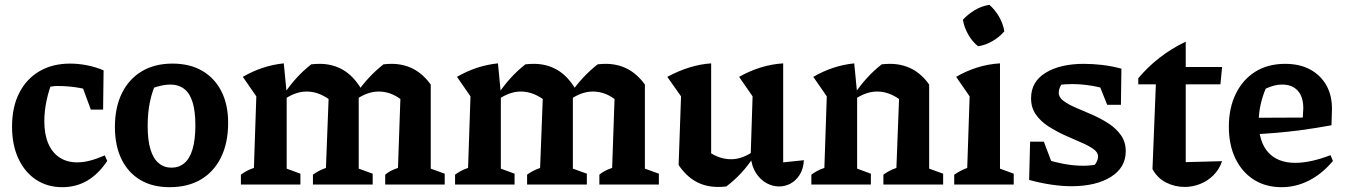

<svg xmlns="http://www.w3.org/2000/svg" viewBox="-20 -766 5587 797"><path d="M239 11Q176 11 129 -20.5Q82 -52 56 -108.5Q30 -165 30 -240Q30 -322 60 -380.5Q90 -439 144 -470.5Q198 -502 271 -502Q306 -502 341.5 -495Q377 -488 410 -474L394 -378Q312 -409 220 -409Q200 -409 180.5 -404Q161 -399 144 -390L201 -438Q183 -394 173.5 -349.5Q164 -305 164 -263Q164 -208 180.5 -170Q197 -132 227.5 -112Q258 -92 301 -92Q326 -92 354.5 -99.5Q383 -107 415 -121L425 -98Q353 11 239 11ZM357 -311 297 -474H410L408 -311Z M684 11Q613 11 562.5 -19Q512 -49 484.5 -105Q457 -161 457 -239Q457 -320 486 -379Q515 -438 568.5 -470Q622 -502 696 -502Q768 -502 819.5 -472Q871 -442 899 -387Q927 -332 927 -256Q927 -173 897.5 -113Q868 -53 814 -21Q760 11 684 11ZM692 -70Q723 -70 745.5 -89Q768 -108 779.5 -147.5Q791 -187 791 -246Q791 -304 779.5 -341.5Q768 -379 744.5 -397Q721 -415 687 -415Q663 -415 631.5 -406Q600 -397 553 -379L632 -432Q612 -389 602.5 -344Q593 -299 593 -243Q593 -184 604.5 -146Q616 -108 638.5 -89Q661 -70 692 -70Z M980 0V-41Q991 -49 1003.5 -56Q1016 -63 1034 -69L1044 -366L988 -447Q1069 -494 1158 -503L1170 -379V-66L1227 -45V0ZM1279 0V-41Q1290 -49 1303 -56Q1316 -63 1333 -69L1344 -355L1479 -398L1469 -376V-66L1527 -45V0ZM1344 -355Q1300 -386 1253 -386Q1208 -386 1162 -355L1159 -376Q1184 -413 1212 -443.5Q1240 -474 1272 -499Q1282 -500 1290 -500.5Q1298 -501 1307 -501Q1360 -501 1403 -476.5Q1446 -452 1479 -398ZM1579 0V-41Q1588 -49 1601 -56Q1614 -63 1632 -69L1642 -355L1768 -415V-66L1826 -45V0ZM1642 -355Q1600 -386 1552 -386Q1507 -386 1461 -355L1458 -376Q1483 -413 1511.5 -443.5Q1540 -474 1572 -499Q1581 -500 1589.5 -500.5Q1598 -501 1605 -501Q1655 -501 1695.5 -480Q1736 -459 1768 -415Z M1869 0V-41Q1880 -49 1892.5 -56Q1905 -63 1923 -69L1933 -366L1877 -447Q1958 -494 2047 -503L2059 -379V-66L2116 -45V0ZM2168 0V-41Q2179 -49 2192 -56Q2205 -63 2222 -69L2233 -355L2368 -398L2358 -376V-66L2416 -45V0ZM2233 -355Q2189 -386 2142 -386Q2097 -386 2051 -355L2048 -376Q2073 -413 2101 -443.5Q2129 -474 2161 -499Q2171 -500 2179 -500.5Q2187 -501 2196 -501Q2249 -501 2292 -476.5Q2335 -452 2368 -398ZM2468 0V-41Q2477 -49 2490 -56Q2503 -63 2521 -69L2531 -355L2657 -415V-66L2715 -45V0ZM2531 -355Q2489 -386 2441 -386Q2396 -386 2350 -355L2347 -376Q2372 -413 2400.5 -443.5Q2429 -474 2461 -499Q2470 -500 2478.5 -500.5Q2487 -501 2494 -501Q2544 -501 2584.5 -480Q2625 -459 2657 -415Z M3231 -92 3317 -101Q3315 -65 3299.5 -40.5Q3284 -16 3261.5 -4Q3239 8 3214 8Q3187 8 3161.5 -6Q3136 -20 3118 -48Q3100 -76 3096 -117L3104 -366L3048 -447Q3137 -497 3231 -503ZM2995 8Q2986 9 2978 9.5Q2970 10 2961 10Q2909 10 2868.5 -12.5Q2828 -35 2797 -81L2907 -148Q2957 -105 3015 -105Q3059 -105 3105 -136L3109 -116Q3085 -78 3056.5 -47.5Q3028 -17 2995 8ZM2797 -81 2807 -366 2750 -447Q2843 -497 2932 -503V-94Z M3348 0V-41Q3359 -49 3371.5 -56Q3384 -63 3402 -69L3412 -366L3356 -447Q3437 -494 3526 -503L3538 -379V-66L3595 -45V0ZM3647 0V-41Q3658 -49 3671 -56Q3684 -63 3701 -69L3712 -355L3837 -415V-66L3895 -45V0ZM3530 -355 3527 -376Q3552 -413 3580 -443.5Q3608 -474 3640 -499Q3650 -500 3658 -500.5Q3666 -501 3674 -501Q3724 -501 3765 -480Q3806 -459 3837 -415L3712 -355Q3668 -386 3621 -386Q3576 -386 3530 -355Z M3941 0V-41Q3953 -49 3966 -56Q3979 -63 3995 -69L4005 -366L3949 -447Q3990 -471 4035.5 -485.5Q4081 -500 4131 -503V-66L4188 -45V0ZM4087 -746Q4111 -725 4127.5 -696Q4144 -667 4149 -636Q4130 -613 4100 -595.5Q4070 -578 4040 -574Q4016 -593 3999 -623Q3982 -653 3977 -684Q3998 -707 4026.5 -724Q4055 -741 4087 -746Z M4427 7Q4389 7 4344.5 0.5Q4300 -6 4252 -19L4303 -110Q4349 -95 4392 -86.5Q4435 -78 4476 -78Q4491 -78 4506.5 -79.5Q4522 -81 4537 -84L4501 -59Q4517 -71 4527.5 -86Q4538 -101 4538 -117Q4538 -134 4518 -148Q4498 -162 4466 -175.5Q4434 -189 4399 -205Q4364 -221 4332 -241.5Q4300 -262 4280 -290.5Q4260 -319 4260 -358Q4260 -427 4320.5 -464Q4381 -501 4479 -501Q4515 -501 4554.5 -496.5Q4594 -492 4635 -481L4601 -387Q4555 -403 4512 -410Q4469 -417 4430 -417Q4416 -417 4401 -416Q4386 -415 4370 -413L4403 -432Q4388 -421 4381.5 -407.5Q4375 -394 4375 -380Q4375 -362 4395 -347Q4415 -332 4447 -318.5Q4479 -305 4514.5 -289.5Q4550 -274 4581.5 -253.5Q4613 -233 4633 -205Q4653 -177 4653 -138Q4653 -70 4591 -31.5Q4529 7 4427 7ZM4252 -19 4256 -178H4313L4373 -20ZM4576 -331 4515 -483 4635 -481 4633 -331Z M4902 -593V-488H5053L5046 -416H4902V-93L5053 -97Q5041 -62 5016.5 -38Q4992 -14 4961 -2Q4930 10 4898 10Q4857 10 4821 -8Q4785 -26 4764 -64L4778 -416H4705V-441Q4743 -487 4793 -526Q4843 -565 4902 -593Z M5300 11Q5234 11 5185 -20Q5136 -51 5108.5 -107.5Q5081 -164 5081 -240Q5081 -318 5110 -377Q5139 -436 5191 -468.5Q5243 -501 5315 -501Q5375 -501 5418.5 -477.5Q5462 -454 5486 -411.5Q5510 -369 5509 -310L5507 -246Q5441 -234 5385.5 -226.5Q5330 -219 5276 -214.5Q5222 -210 5161 -207L5162 -277L5388 -278L5390 -317Q5390 -364 5367 -389.5Q5344 -415 5302 -415Q5285 -415 5268 -410.5Q5251 -406 5234 -398Q5220 -365 5212.5 -330Q5205 -295 5205 -261Q5205 -177 5244.5 -133.5Q5284 -90 5357 -90Q5420 -90 5503 -122L5513 -98Q5469 -45 5414.5 -17Q5360 11 5300 11Z"/></svg>

Font: Piazzolla 24pt
Style: Bold
Weight: 700
Designer: Juan Pablo del Peral
Foundry: Huerta Tipografica
Version: Version 2.005